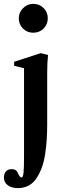

<svg xmlns="http://www.w3.org/2000/svg" viewBox="-61 -698 317 987"><path d="M109.9 -529.8Q78.6 -529.8 57.1 -551.3Q35.6 -572.8 35.6 -604Q35.6 -634.3 57.6 -656.2Q79.6 -678.2 109.9 -678.2Q141.6 -678.2 163.1 -656.7Q184.6 -635.3 184.6 -604Q184.6 -572.8 163.1 -551.3Q141.6 -529.8 109.9 -529.8ZM31.2 269Q-2.4 269 -21.7 253.9Q-41 238.8 -41 214.4Q-41 196.3 -30.5 183.8Q-20 171.4 -2 171.4Q23.9 171.4 31.2 192.4Q40.5 214.4 49.8 214.4Q57.6 214.4 60.1 188.5Q62.5 162.6 62.5 111.3V-347.2L11.7 -359.9V-380.4L148.4 -424.8L186 -415.5Q181.6 -377 181.6 -321.8V-60.1Q181.6 -17.6 179.2 19.3Q176.8 56.2 170.9 95Q165 133.8 153.8 163.8Q142.6 193.8 126.7 218.3Q110.8 242.7 86.4 255.9Q62 269 31.2 269Z"/></svg>

Font: Elstob 18pt
Style: Bold
Weight: 700
Designer: Peter S. Baker
Version: Version 1.015